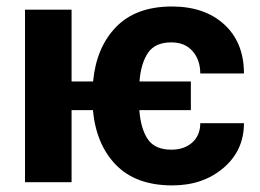

<svg xmlns="http://www.w3.org/2000/svg" viewBox="-20 -558 795 588"><path d="M199.2 -308.6H265.1Q274.9 -413.1 335.7 -475.6Q396.5 -538.1 506.8 -538.1Q606.9 -538.1 667 -482.9Q727.1 -427.7 727.1 -333H593.3Q593.3 -374.5 569.8 -401.4Q546.4 -428.2 504.4 -428.2Q455.1 -428.2 433.3 -396.2Q411.6 -364.3 407.2 -308.6H564.5V-220.7H406.7Q411.1 -163.1 432.9 -131.3Q454.6 -99.6 504.9 -99.6Q544.4 -99.6 568.8 -121.6Q593.3 -143.6 593.3 -180.7H727.1Q727.1 -97.2 664.3 -43.7Q601.6 9.8 507.8 9.8Q396.5 9.8 335.4 -52.7Q274.4 -115.2 264.6 -220.7H199.2V0H56.6V-528.3H199.2Z"/></svg>

Font: Roboto Web
Style: Bold
Weight: 700
Designer: Google
Version: Version 1.200310; 2013